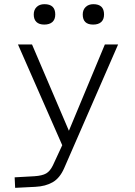

<svg xmlns="http://www.w3.org/2000/svg" viewBox="-20 -675 654 928"><path d="M193.8 -556.2Q169.4 -556.2 156.2 -568.6Q143.1 -581.1 143.1 -605Q143.1 -627.4 157 -641.1Q170.9 -654.8 194.8 -654.8Q247.1 -654.8 247.1 -605Q247.1 -581.1 233.2 -568.6Q219.2 -556.2 193.8 -556.2ZM430.2 -556.2Q379.9 -556.2 379.9 -605Q379.9 -627.4 394 -641.1Q408.2 -654.8 431.2 -654.8Q482.9 -654.8 482.9 -605Q482.9 -581.1 469.2 -568.6Q455.6 -556.2 430.2 -556.2ZM290 138.2Q269 186 234.6 205.8Q200.2 225.6 150.9 228L53.2 232.9L50.8 182.1L146 176.8Q184.1 174.3 203.1 163.3Q222.2 152.3 235.8 124L280.8 26.9L66.9 -460H134.8L313 -43L486.8 -460H550.8Z"/></svg>

Font: IntelOne Mono Light
Style: Regular
Weight: 300
Designer: Fred Shallcrass
Foundry: Frere-Jones Type LLC
Version: Version 1.200;hotconv 1.1.0;makeotfexe 2.6.0;FJTRelease1.2